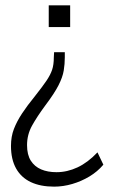

<svg xmlns="http://www.w3.org/2000/svg" viewBox="-20 -509 423 717"><path d="M182 188Q131 188 95 171Q59 154 40 120Q21 86 21 36Q21 1 32 -27.5Q43 -56 62.5 -85.5Q82 -115 109 -148Q139 -186 153.5 -207.5Q168 -229 174.5 -248Q181 -267 181 -295L182 -314H222V-295Q222 -270 218 -245.5Q214 -221 198.5 -190.5Q183 -160 149 -115Q118 -73 99.5 -39.5Q81 -6 81 33Q81 69 95 91Q109 113 133.5 123.5Q158 134 191 134Q231 134 269.5 116Q308 98 344 60L366 106Q344 132 314 150Q284 168 250 178Q216 188 182 188ZM162 -408V-489H242V-408Z"/></svg>

Font: Nunito Sans 10pt Condensed Light
Style: Regular
Weight: 300
Width: 3
Designer: Vernon Adams
Foundry: Vernon Adams
Version: Version 3.101;gftools[0.9.27]